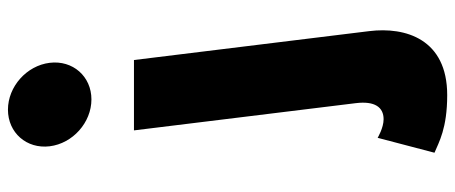

<svg xmlns="http://www.w3.org/2000/svg" viewBox="-351 -519 1145 483"><g transform="rotate(-90 221.5 -277.5)"><path d="M187.1 -830C129.1 -830 87.9 -783 95 -725C102.1 -667 154.9 -620 212.9 -620C270.9 -620 312.1 -667 305 -725C297.9 -783 245.1 -830 187.1 -830ZM135 -513H312L384.7 79C395.9 170 364.8 275 223.8 275C139.8 275 105.2 254 78.8 243L116.3 100C116.3 100 141.1 115 163.1 115C193.1 115 209.4 93 203.5 45Z"/></g></svg>

Font: Hussar
Style: BdOpOblOne
Weight: 700
Foundry: Cannot Into Space Fonts
Version: Version 2.00